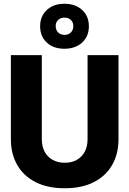

<svg xmlns="http://www.w3.org/2000/svg" viewBox="-20 -992 690 1024"><path d="M325 12Q234 12 170 -20.5Q106 -53 72 -112Q38 -171 38 -250V-698H203V-250Q203 -211 218 -183Q233 -155 260.5 -139.5Q288 -124 325 -124Q363 -124 390 -139.5Q417 -155 432 -183Q447 -211 447 -250V-698H612V-250Q612 -171 578 -112Q544 -53 480 -20.5Q416 12 325 12ZM323 -732Q265 -732 229.5 -765Q194 -798 194 -852Q194 -906 230 -939Q266 -972 323 -972Q382 -972 418 -939Q454 -906 454 -852Q454 -798 418 -765Q382 -732 323 -732ZM324 -806Q345 -806 358 -819Q371 -832 371 -853Q371 -873 358 -885.5Q345 -898 324 -898Q303 -898 290 -885.5Q277 -873 277 -853Q277 -832 290 -819Q303 -806 324 -806Z"/></svg>

Font: Azeret Mono Thin
Style: Bold
Weight: 700
Version: Version 1.002